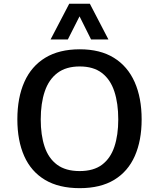

<svg xmlns="http://www.w3.org/2000/svg" viewBox="-20 -980 836 1010"><path d="M399.4 9.8Q289.6 9.8 216.6 -33.9Q143.6 -77.6 107.4 -158.9Q71.3 -240.2 71.3 -352.1Q71.3 -466.3 108.2 -549.1Q145 -631.8 218.3 -676.3Q291.5 -720.7 399.9 -720.7Q506.8 -720.7 579.1 -676Q651.4 -631.3 688.2 -548.6Q725.1 -465.8 725.1 -351.6Q725.1 -240.7 689.2 -159.4Q653.3 -78.1 581.1 -34.2Q508.8 9.8 399.4 9.8ZM398.9 -80.1Q472.7 -80.1 517.1 -113.8Q561.5 -147.5 581.8 -208.5Q602.1 -269.5 602.1 -351.6Q602.1 -436.5 581.5 -499Q561 -561.5 516.4 -595.9Q471.7 -630.4 399.4 -630.4Q327.6 -630.4 282.2 -596.2Q236.8 -562 215.6 -499.5Q194.3 -437 194.3 -351.6Q194.3 -269.5 214.6 -208.5Q234.9 -147.5 280 -113.8Q325.2 -80.1 398.9 -80.1ZM246.1 -772.5 344.2 -960.4H452.6L550.3 -772.5H459L398.4 -894L336.9 -772.5Z"/></svg>

Font: Comme Medium
Style: Regular
Weight: 500
Version: Version 1.000;gftools[0.9.27]